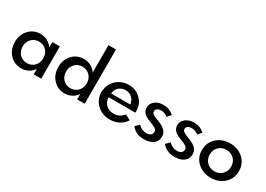

<svg xmlns="http://www.w3.org/2000/svg" viewBox="-5 -1582 3315 2396"><g transform="rotate(30 1652.5 -384.0)"><path d="M40 -232.9Q40 -338.9 105.5 -409.4Q170.9 -480 271 -480Q324.7 -480 370.1 -456.1Q415.5 -432.1 446.3 -388.2V-465.3H554.7V0H446.3V-77.1Q415.5 -33.2 370.1 -9.3Q324.7 14.6 271 14.6Q205.1 14.6 152.1 -17.8Q99.1 -50.3 69.6 -106.9Q40 -163.6 40 -232.9ZM301.3 -78.1Q366.2 -78.1 408 -121.8Q449.7 -165.5 449.7 -232.9Q449.7 -300.8 408 -344Q366.2 -387.2 301.3 -387.2Q236.8 -387.2 194.8 -343.8Q152.8 -300.3 152.8 -232.9Q152.8 -165.5 194.8 -121.8Q236.8 -78.1 301.3 -78.1Z M666 -232.9Q666 -339.4 731.4 -409.7Q796.9 -480 897 -480Q951.2 -480 996.3 -456.1Q1041.5 -432.1 1072.3 -388.2V-781.7H1180.7V0H1072.3V-77.1Q1041.5 -33.2 996.3 -9.3Q951.2 14.6 897 14.6Q796.9 14.6 731.4 -56.2Q666 -127 666 -232.9ZM927.2 -78.1Q992.2 -78.1 1033.9 -121.8Q1075.7 -165.5 1075.7 -232.9Q1075.7 -300.8 1033.9 -344Q992.2 -387.2 927.2 -387.2Q862.8 -387.2 820.8 -343.8Q778.8 -300.3 778.8 -232.9Q778.8 -165.5 820.8 -121.8Q862.8 -78.1 927.2 -78.1Z M1288.6 -231.4Q1288.6 -300.8 1322.5 -358.2Q1356.4 -415.5 1414.8 -447.8Q1473.1 -480 1543 -480Q1644.5 -480 1714.6 -410.9Q1784.7 -341.8 1784.7 -242.7Q1784.7 -236.3 1783.7 -219.7H1399.4Q1399.4 -154.3 1442.4 -113.3Q1485.4 -72.3 1554.7 -72.3Q1639.2 -72.3 1693.4 -143.1L1771.5 -102.5Q1738.3 -47.4 1679.4 -16.4Q1620.6 14.6 1549.3 14.6Q1437 14.6 1362.8 -55.9Q1288.6 -126.5 1288.6 -231.4ZM1402.3 -275.9H1678.7Q1671.9 -332.5 1633.5 -367.7Q1595.2 -402.8 1540 -402.8Q1483.9 -402.8 1445.1 -367.2Q1406.2 -331.5 1402.3 -275.9Z M1857.4 -66.4 1910.6 -119.6Q1960.4 -66.4 2028.8 -66.4Q2064.5 -66.4 2087.4 -82.5Q2110.4 -98.6 2110.4 -129.4Q2110.4 -157.2 2086.7 -173.8Q2063 -190.4 2011.2 -210Q1987.3 -219.2 1972.9 -225.3Q1958.5 -231.4 1937.3 -243.9Q1916 -256.3 1904.1 -269Q1892.1 -281.7 1882.8 -301.8Q1873.5 -321.8 1873.5 -345.2Q1873.5 -403.3 1920.4 -441.4Q1967.3 -479.5 2043 -479.5Q2131.3 -479.5 2191.9 -421.4L2146.5 -368.7Q2106 -404.8 2049.8 -404.8Q2015.1 -404.8 1995.4 -390.1Q1975.6 -375.5 1975.6 -351.6Q1975.6 -327.1 1997.3 -312.3Q2019 -297.4 2070.8 -278.3Q2106.9 -265.1 2132.6 -251.5Q2158.2 -237.8 2179.4 -219.7Q2200.7 -201.7 2211.4 -178.5Q2222.2 -155.3 2222.2 -127Q2222.2 -60.1 2172.9 -22.7Q2123.5 14.6 2038.6 14.6Q1922.4 14.6 1857.4 -66.4Z M2298.3 -66.4 2351.6 -119.6Q2401.4 -66.4 2469.7 -66.4Q2505.4 -66.4 2528.3 -82.5Q2551.3 -98.6 2551.3 -129.4Q2551.3 -157.2 2527.6 -173.8Q2503.9 -190.4 2452.1 -210Q2428.2 -219.2 2413.8 -225.3Q2399.4 -231.4 2378.2 -243.9Q2356.9 -256.3 2345 -269Q2333 -281.7 2323.7 -301.8Q2314.5 -321.8 2314.5 -345.2Q2314.5 -403.3 2361.3 -441.4Q2408.2 -479.5 2483.9 -479.5Q2572.3 -479.5 2632.8 -421.4L2587.4 -368.7Q2546.9 -404.8 2490.7 -404.8Q2456.1 -404.8 2436.3 -390.1Q2416.5 -375.5 2416.5 -351.6Q2416.5 -327.1 2438.2 -312.3Q2460 -297.4 2511.7 -278.3Q2547.9 -265.1 2573.5 -251.5Q2599.1 -237.8 2620.4 -219.7Q2641.6 -201.7 2652.3 -178.5Q2663.1 -155.3 2663.1 -127Q2663.1 -60.1 2613.8 -22.7Q2564.5 14.6 2479.5 14.6Q2363.3 14.6 2298.3 -66.4Z M2735.8 -232.9Q2735.8 -304.7 2771 -361.3Q2806.2 -418 2866.9 -449Q2927.7 -480 3002.4 -480Q3116.2 -480 3192.4 -410.6Q3268.6 -341.3 3268.6 -232.9Q3268.6 -124.5 3192.4 -54.9Q3116.2 14.6 3002.4 14.6Q2888.7 14.6 2812.3 -54.9Q2735.8 -124.5 2735.8 -232.9ZM2892.3 -343.3Q2848.6 -299.8 2848.6 -232.9Q2848.6 -166 2892.3 -122.3Q2936 -78.6 3002.4 -78.6Q3068.8 -78.6 3112.5 -122.3Q3156.2 -166 3156.2 -232.9Q3156.2 -299.8 3112.5 -343.3Q3068.8 -386.7 3002.4 -386.7Q2936 -386.7 2892.3 -343.3Z"/></g></svg>

Font: Spartan MB SemBd
Style: Regular
Weight: 600
Designer: Matt Bailey, Mirko Velimirovic
Foundry: Matt Bailey
Version: Version 1.005